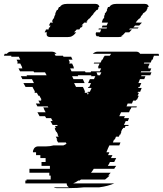

<svg xmlns="http://www.w3.org/2000/svg" viewBox="-81 -965 836 985"><path d="M732 -689Q735 -685 735 -679H708V-674H706Q705 -670 704.5 -666.5Q704 -663 702 -659H698Q698 -658 697.5 -657.5Q697 -657 697 -656L692 -644H659L657 -639H687L678 -619H682L680 -614H695L689 -599H643L641 -594H696L690 -579H645L643 -574H665L659 -559H637L629 -539H644L635 -519H630L628 -514H646L638 -494H627L625 -489H632L625 -474H631L622 -454H619L616 -449H602L596 -434H574L568 -419H621L619 -414H593L589 -404H587L581 -389H540L531 -369H560L555 -359H581L575 -344H564L555 -324H579L577 -319H563L559 -309H551L549 -304H547L540 -289H542L536 -274H533L529 -264H514L508 -249H504L498 -234H537L531 -219H480L473 -204Q471 -199 469 -194Q467 -189 465 -184H480Q479 -180 477 -176.5Q475 -173 473 -169H496L488 -154H515Q513 -149 510 -144Q507 -139 505 -134H483Q479 -124 472 -114H515Q512 -110 509.5 -106.5Q507 -103 505 -99H400Q394 -89 386 -79H487L474 -64H481Q470 -53 458 -44H335Q333 -43 331.5 -42Q330 -41 328 -39H321Q309 -30 294 -24H505Q489 -17 470 -12Q451 -7 428 -4H350Q334 -2 314.5 -1Q295 0 274 0H209Q200 0 195 -4H273Q261 -11 261 -24H49V-39H55V-44H179V-64H172V-79H70V-99H175V-114H132V-134H153V-154H126V-169H104V-184H88V-187Q88 -192 90 -196Q92 -200 94 -204Q102 -214 115 -214H156Q176 -214 193 -219H244Q249 -221 252.5 -223Q256 -225 260 -227L257 -234H217L209 -249H213L205 -264H220L214 -274H217L209 -289H207L200 -304H202L199 -309H206L201 -319H215L212 -324H189L178 -344H189L181 -359H156L150 -369H122L111 -389H153L145 -404H146L141 -414H167L164 -419H111L103 -434H124L116 -449H131L128 -454H132L121 -474H116L108 -489H98L95 -494H99L88 -514L86 -519H50L39 -539H93L83 -559H34L26 -574H58L55 -579H158L150 -594H94L91 -599H22L14 -614H34L31 -619H33L23 -639H9L6 -644H11L4 -659H23L18 -669Q16 -671 16 -674H-23V-679H-61Q-59 -685 -57 -689H-46Q-37 -700 -25 -700H184Q200 -700 209 -689H198Q200 -687 201.5 -684.5Q203 -682 204 -679H242L244 -676V-674H284L291 -659H271L278 -644H273L275 -639H289L298 -619H296L299 -614H279L286 -599H355L358 -594H384L386 -599H431L438 -614H423L425 -619H421L430 -639H400L402 -644H435L442 -659H445L452 -674H453L454 -676L456 -679H482Q484 -682 486 -684.5Q488 -687 489 -689H395Q406 -700 421 -700H618Q631 -700 638 -689ZM432 -579 439 -594H414L420 -579ZM401 -559 408 -574H386L388 -579H318L320 -574H289L296 -559H344L353 -539H299L309 -519H344L347 -514L356 -494H352L355 -489H365L370 -479L374 -489H367L369 -494H380L389 -514H370L373 -519H377L386 -539H371L380 -559ZM414 -913 406 -904 401 -899H402L397 -894H399L385 -879H386L377 -869H375L362 -854H368L363 -849H351L337 -834H345L336 -824H333L328 -819H330L326 -814H313L299 -799H310L301 -789Q294 -782 287 -779H288Q280 -775 268 -775H175Q167 -775 163 -779H162Q158 -783 158 -791Q158 -793 158.5 -795Q159 -797 160 -799H148Q149 -801 150 -803Q151 -805 152 -806L155 -814H168L170 -819H168L171 -824H174L178 -834H170L177 -849H189L191 -854H185L192 -869H194L198 -879H197L204 -894H202L206 -904L211 -914H215L220 -926Q220 -927 222 -929H226Q235 -945 262 -945H409Q426 -945 429 -929H424V-926Q424 -919 419 -914H415ZM662 -945Q680 -945 682 -929H676V-926Q676 -919 671 -914H673L672 -913L664 -904H663L658 -899H656L651 -894H653L640 -879H643L634 -869H632L618 -854H620L615 -849H647L633 -834H612L603 -824H630L626 -819H586L581 -814H596L582 -799H562L553 -789Q550 -786 547 -783.5Q544 -781 539 -779H548Q540 -775 528 -775H435Q428 -775 424 -779H415Q410 -784 410 -791Q410 -793 410.5 -795Q411 -797 412 -799H432L435 -806L438 -814H424L426 -819H466L468 -824H441L445 -834H466L473 -849H441L444 -854H442L448 -869H450L455 -879H452L458 -894H456L459 -899H461L463 -904H464L469 -914H467L472 -926Q472 -927 472.5 -927.5Q473 -928 473 -929H480Q489 -945 515 -945Z"/></svg>

Font: Rubik Glitch
Style: Regular
Weight: 400
Designer: Hubert and Fischer, NaN
Foundry: Hubert and Fischer, NaN
Version: Version 2.200